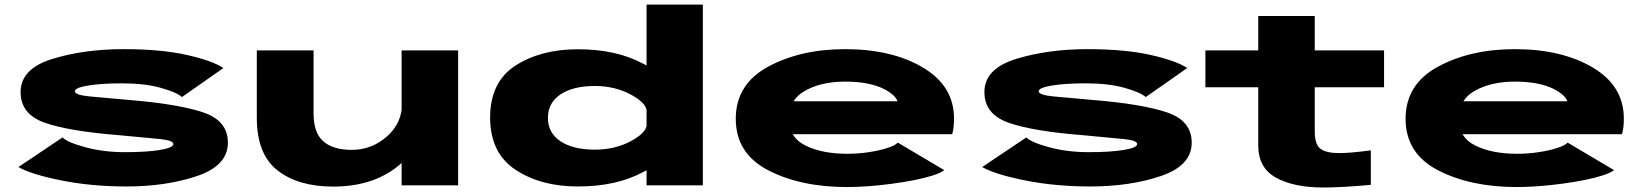

<svg xmlns="http://www.w3.org/2000/svg" viewBox="-20 -805 7136 834"><path d="M529 5Q377 5 245.2 -21.5Q113.5 -48 60 -79.5L251.5 -208Q275 -185.5 353 -164.8Q431 -144 522.5 -144Q615 -144 674 -153.5Q733 -163 733 -179.5Q733 -195 675 -201Q617 -207 500 -217.5Q279 -235 174.2 -272Q69.5 -309 69.5 -405Q69.5 -506.5 207.2 -549Q345 -591.5 517 -591.5Q679.5 -591.5 790.8 -566.5Q902 -541.5 950.5 -509.5L770.5 -383.5Q746.5 -404.5 677 -423.8Q607.5 -443 510 -443Q420.5 -443 363 -433.5Q305.5 -424 305.5 -408.5Q305.5 -392.5 368.8 -386.2Q432 -380 543.5 -370.5Q751 -353.5 860.5 -317.5Q970 -281.5 970 -185.5Q970 -85.5 835.5 -40.2Q701 5 529 5Z M1724.5 0V-97Q1611.5 5.5 1427 5.5Q1275.5 5.5 1185.5 -64.8Q1095.5 -135 1095.5 -293.5V-586H1342V-312.5Q1342 -228 1384.5 -191Q1427 -154 1507.5 -154Q1595 -154 1661 -212.5Q1715.5 -261 1724.5 -328V-586H1970V0Z M2788.5 0V-65.5Q2781.5 -61.5 2774.5 -58Q2657.5 5 2490 5Q2329 5 2219 -67.8Q2109 -140.5 2109 -294.8Q2109 -449 2219 -520Q2329 -591 2490 -591Q2657.5 -591 2774.5 -528Q2781.5 -524.5 2788.5 -520.5V-785H3033V0ZM2788.5 -258V-328Q2781.5 -361 2720.5 -394Q2651.5 -431.5 2564 -431.5Q2469 -431.5 2414.5 -394.8Q2360 -358 2360 -293Q2360 -228 2414.5 -191.5Q2469 -155 2564 -155Q2651.5 -155 2720.5 -192Q2781.5 -225 2788.5 -258Z M3659.5 7.5Q3457.5 7.5 3316.8 -65.5Q3176 -138.5 3176 -289Q3176 -439 3316.5 -515.2Q3457 -591.5 3651 -591.5Q3854.5 -591.5 3989.2 -511.5Q4124 -431.5 4124 -290Q4124 -248 4116 -222H3423.5Q3441.5 -191.5 3478.5 -173Q3550.5 -137 3660.5 -137Q3708 -137 3754 -144Q3800 -151 3834 -162Q3868 -173 3880 -185.5L4081.5 -66Q4067.5 -54.5 4033.8 -43.5Q4000 -32.5 3954 -23.2Q3908 -14 3856 -7Q3804 0 3753.2 3.8Q3702.5 7.5 3659.5 7.5ZM3427 -365H3879Q3867 -394.5 3819.5 -418.5Q3756 -450.5 3651.5 -450.5Q3547.5 -450.5 3477.5 -411Q3444.5 -393 3427 -365Z M4715.5 5Q4563.5 5 4431.8 -21.5Q4300 -48 4246.5 -79.5L4438 -208Q4461.5 -185.5 4539.5 -164.8Q4617.5 -144 4709 -144Q4801.5 -144 4860.5 -153.5Q4919.5 -163 4919.5 -179.5Q4919.5 -195 4861.5 -201Q4803.5 -207 4686.5 -217.5Q4465.5 -235 4360.8 -272Q4256 -309 4256 -405Q4256 -506.5 4393.8 -549Q4531.5 -591.5 4703.5 -591.5Q4866 -591.5 4977.2 -566.5Q5088.5 -541.5 5137 -509.5L4957 -383.5Q4933 -404.5 4863.5 -423.8Q4794 -443 4696.5 -443Q4607 -443 4549.5 -433.5Q4492 -424 4492 -408.5Q4492 -392.5 4555.2 -386.2Q4618.5 -380 4730 -370.5Q4937.5 -353.5 5047 -317.5Q5156.5 -281.5 5156.5 -185.5Q5156.5 -85.5 5022 -40.2Q4887.5 5 4715.5 5Z M5727.5 9.5Q5600.5 9.5 5523 -33Q5445.5 -75.5 5445.5 -173.5V-426H5216V-586H5445.5V-735.5H5691V-586H5992V-426H5691V-233.5Q5691 -176 5717 -157.8Q5743 -139.5 5800.5 -140Q5850 -140.5 5934.5 -152V-2Q5806 9.5 5727.5 9.5Z M6569 7.5Q6367 7.5 6226.2 -65.5Q6085.5 -138.5 6085.5 -289Q6085.5 -439 6226 -515.2Q6366.5 -591.5 6560.5 -591.5Q6764 -591.5 6898.8 -511.5Q7033.5 -431.5 7033.5 -290Q7033.5 -248 7025.5 -222H6333Q6351 -191.5 6388 -173Q6460 -137 6570 -137Q6617.5 -137 6663.5 -144Q6709.5 -151 6743.5 -162Q6777.5 -173 6789.5 -185.5L6991 -66Q6977 -54.5 6943.2 -43.5Q6909.5 -32.5 6863.5 -23.2Q6817.5 -14 6765.5 -7Q6713.5 0 6662.8 3.8Q6612 7.5 6569 7.5ZM6336.5 -365H6788.5Q6776.5 -394.5 6729 -418.5Q6665.5 -450.5 6561 -450.5Q6457 -450.5 6387 -411Q6354 -393 6336.5 -365Z"/></svg>

Font: Anybody UltraExpanded ExtraBold
Style: Regular
Weight: 800
Width: 9
Designer: Tyler Finck
Foundry: Etcetera Type Company
Version: Version 1.010; ttfautohint (v1.8.3) -l 8 -r 50 -G 200 -x 14 